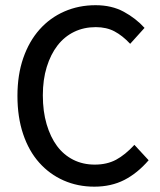

<svg xmlns="http://www.w3.org/2000/svg" viewBox="-20 -698 611 731"><path d="M46.4 -333Q46.4 -413.1 68.6 -477.1Q90.8 -541 130.6 -585.7Q170.4 -630.4 225.1 -654.3Q279.8 -678.2 343.8 -678.2Q405.3 -678.2 451.2 -653.3Q497.1 -628.4 530.3 -591.8L475.6 -531.2Q446.3 -562.5 415.8 -578.6Q385.3 -594.7 344.7 -594.7Q299.3 -594.7 262.2 -576.7Q225.1 -558.6 199 -524.9Q172.9 -491.2 158 -443.1Q143.1 -395 143.1 -335Q143.1 -273.9 157.5 -225.1Q171.9 -176.3 197 -142.3Q222.2 -108.4 258.8 -89.8Q295.4 -71.3 340.8 -71.3Q387.2 -71.3 421.9 -89.8Q456.5 -108.4 491.7 -146.5L545.9 -87.9Q503.4 -38.6 453.4 -12.9Q403.3 12.7 338.9 12.7Q275.9 12.7 222.2 -11Q168.5 -34.7 129.2 -78.9Q89.8 -123 68.1 -187.5Q46.4 -252 46.4 -333Z"/></svg>

Font: Pyidaungsu Numbers
Style: Regular
Weight: 400
Designer: Sun Tun
Foundry: MCF
Version: Version 1.083; ttfautohint (v1.8.2)